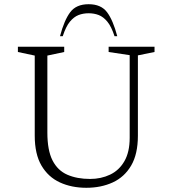

<svg xmlns="http://www.w3.org/2000/svg" viewBox="-20 -882 819 912"><path d="M390 10Q320 10 264.5 -15.5Q209 -41 177 -95.5Q145 -150 145 -238V-618L65 -635V-660H285V-635L205 -618V-252Q205 -168 229.5 -120Q254 -72 300 -52Q346 -32 408 -32Q460 -32 503 -52.5Q546 -73 571 -116.5Q596 -160 596 -227V-620L496 -635V-660H714V-635L635 -619V-238Q635 -150 603 -95.5Q571 -41 515.5 -15.5Q460 10 390 10ZM265 -710Q285 -786 313.5 -824Q342 -862 401 -862Q460 -862 488.5 -824Q517 -786 537 -710H524Q509 -756 490 -779Q471 -802 449 -810.5Q427 -819 401 -819Q375 -819 353 -810.5Q331 -802 312 -779Q293 -756 278 -710Z"/></svg>

Font: Spectral SC ExtraLight
Style: Regular
Weight: 275
Designer: Jean-Baptiste Levee
Foundry: Production Type
Version: Version 2.001